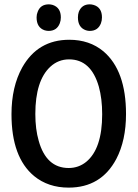

<svg xmlns="http://www.w3.org/2000/svg" viewBox="-20 -856 637 889"><path d="M563.5 -328.1Q563.5 -529.3 459 -618.2Q394.5 -671.9 300.8 -671.9Q155.3 -671.9 83 -543.9Q33.2 -454.1 33.2 -327.1Q33.2 -127.9 137.7 -41Q203.1 12.7 297.9 12.7Q448.2 12.7 518.6 -120.1Q563.5 -206.1 563.5 -328.1ZM143.6 -328.1Q143.6 -482.4 212.9 -546.9Q250 -581.1 299.8 -581.1Q401.4 -581.1 437.5 -455.1Q453.1 -399.4 453.1 -327.1Q453.1 -167 378.9 -106.4Q343.8 -78.1 297.9 -78.1Q194.3 -78.1 159.2 -204.1Q143.6 -257.8 143.6 -328.1ZM261.7 -775.4Q261.7 -820.3 224.6 -833Q214.8 -835.9 206.1 -835.9Q167 -835.9 154.3 -800.8Q149.4 -789.1 149.4 -775.4Q149.4 -728.5 186.5 -715.8Q196.3 -712.9 205.1 -712.9Q243.2 -712.9 256.8 -748Q261.7 -760.7 261.7 -775.4ZM452.1 -775.4Q452.1 -821.3 414.1 -833Q404.3 -835.9 395.5 -835.9Q358.4 -835.9 344.7 -800.8Q340.8 -789.1 340.8 -775.4Q340.8 -728.5 377.9 -715.8Q386.7 -712.9 395.5 -712.9Q433.6 -712.9 447.3 -748Q452.1 -760.7 452.1 -775.4Z"/></svg>

Font: Yaldevi Colombo SemiBold
Style: Regular
Weight: 600
Designer: Sol Matas, Denzil Rajitha, Kosala Senevirathne and Pathum Egodawatta
Foundry: Mooniak
Version: Version 1.020 ; ttfautohint (v1.6)